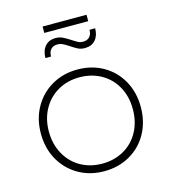

<svg xmlns="http://www.w3.org/2000/svg" viewBox="-114 -863 838 954"><g transform="rotate(-15 304.5 -386.0)"><path d="M562 -261Q562 -185 529 -125.5Q496 -66 437.5 -32.5Q379 1 305 1Q232 1 173.5 -32.5Q115 -66 81.5 -125.5Q48 -185 48 -261Q48 -336 81.5 -395.5Q115 -455 173.5 -488.5Q232 -522 305 -522Q379 -522 437.5 -488.5Q496 -455 529 -395.5Q562 -336 562 -261ZM89 -261Q89 -196 117 -145Q145 -94 194 -66Q243 -38 305 -38Q367 -38 416.5 -66Q466 -94 493.5 -145Q521 -196 521 -261Q521 -325 493.5 -375.5Q466 -426 416.5 -454Q367 -482 305 -482Q243 -482 194 -454Q145 -426 117 -375.5Q89 -325 89 -261ZM370 -615Q350 -615 335 -622.5Q320 -630 299 -644Q281 -656 268.5 -662Q256 -668 242 -668Q220 -668 208 -655Q196 -642 196 -618H167Q167 -655 186.5 -678Q206 -701 241 -701Q261 -701 276.5 -693.5Q292 -686 314 -672Q334 -659 344.5 -653.5Q355 -648 369 -648Q391 -648 403 -661Q415 -674 415 -697H444Q444 -660 424.5 -637.5Q405 -615 370 -615ZM194 -773H420V-740H194Z"/></g></svg>

Font: Argentum Sans ExtraLight
Style: Regular
Weight: 275
Designer: Julieta Ulanovsky (Modified by Cristiano Sobral)
Foundry: Julieta Ulanovsky
Version: Version 1.000; ttfautohint (v1.5.65-e2d9)